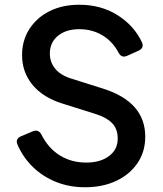

<svg xmlns="http://www.w3.org/2000/svg" viewBox="-20 -777 687 809"><path d="M338 12Q272 12 216 -10.5Q160 -33 118.5 -73.5Q77 -114 54 -167Q43 -192 69 -203L119 -224Q143 -233 155 -209Q184 -152 232.5 -122Q281 -92 343 -92Q403 -92 439.5 -119.5Q476 -147 476 -193Q476 -234 452.5 -258Q429 -282 385 -296L245 -340Q161 -366 117 -419.5Q73 -473 73 -545Q73 -607 104 -655Q135 -703 189 -730Q243 -757 314 -757Q406 -757 475.5 -713Q545 -669 578 -599Q589 -575 563 -563L516 -542Q492 -531 479 -556Q454 -603 411 -628.5Q368 -654 314 -654Q258 -654 224 -626Q190 -598 190 -551Q190 -515 213 -487Q236 -459 283 -445L413 -404Q592 -348 592 -201Q592 -138 559.5 -90Q527 -42 470 -15Q413 12 338 12Z"/></svg>

Font: Pitagon Sans Text SemiBold
Style: Regular
Weight: 600
Designer: Travis Tran
Foundry: Pitagon
Version: Version 1.001; ttfautohint (v1.8.4.7-5d5b);gftools[0.9.26]